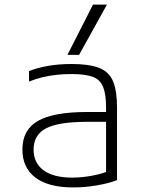

<svg xmlns="http://www.w3.org/2000/svg" viewBox="-20 -810 640 840"><path d="M300 10Q192 10 135 -33Q78 -76 78 -156Q78 -242 146 -281Q214 -320 361 -320H466V-277H360Q236 -277 181.5 -248.5Q127 -220 127 -156Q127 -97 170.5 -65Q214 -33 296 -33Q339 -33 383.5 -41.5Q428 -50 458 -63L444 -35V-339Q444 -398 431 -430Q418 -462 385.5 -474Q353 -486 292 -486Q257 -486 226 -482.5Q195 -479 165.5 -472Q136 -465 107 -453V-499Q145 -514 191.5 -522Q238 -530 294 -530Q370 -530 413.5 -513Q457 -496 474.5 -454.5Q492 -413 492 -340V-22Q457 -8 404 1Q351 10 300 10ZM326 -570H275L387 -790H448Z"/></svg>

Font: M PLUS Code Latin Expanded Light
Style: Regular
Weight: 300
Width: 7
Designer: Coji Morishita
Foundry: UNDERFOREST DESIGN
Version: Version 1.002; ttfautohint (v1.8.3)